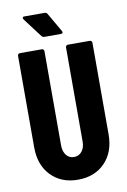

<svg xmlns="http://www.w3.org/2000/svg" viewBox="-97 -943 667 1009"><g transform="rotate(-10 236.5 -439.0)"><path d="M38 -199V-688Q38 -693 41.5 -696.5Q45 -700 50 -700H167Q172 -700 175.5 -696.5Q179 -693 179 -688V-185Q179 -153 194.5 -133Q210 -113 236 -113Q262 -113 278 -133Q294 -153 294 -185V-688Q294 -693 297.5 -696.5Q301 -700 306 -700H423Q428 -700 431.5 -696.5Q435 -693 435 -688V-199Q435 -105 380.5 -48.5Q326 8 236 8Q147 8 92.5 -48.5Q38 -105 38 -199ZM290 -770Q290 -762 279 -762H191Q183 -762 177 -769L100 -871Q97 -876 97 -879Q97 -886 107 -886H214Q225 -886 229 -878L288 -776Z"/></g></svg>

Font: Barlow Condensed
Style: Bold
Weight: 700
Width: 3
Designer: Jeremy Tribby
Foundry: Tribby Type
Version: Version 1.500